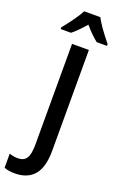

<svg xmlns="http://www.w3.org/2000/svg" viewBox="-272 -991 773 1243"><g transform="rotate(20 114.5 -369.0)"><path d="M-62 189V92Q-32 102 -2 102Q37 102 55.5 75Q74 48 74 -20V-714H190V-21Q190 95 144 148Q98 201 12 201Q-32 201 -62 189ZM291 -791V-779H220Q175 -815 131 -867Q80 -808 43 -779H-28V-791Q1 -826 31 -868Q61 -910 76 -939H187Q214 -886 291 -791Z"/></g></svg>

Font: Noto Sans Display Medium Narrow
Style: Regular
Weight: 500
Width: 4
Designer: Monotype Design team
Foundry: Monotype Imaging Inc.
Version: Version 1.000